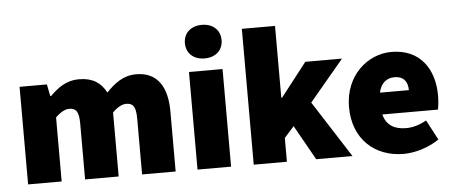

<svg xmlns="http://www.w3.org/2000/svg" viewBox="-50 -851 2318 980"><g transform="rotate(-5 1109.0 -361.0)"><path d="M58 0H230V-328C256 -354 280 -366 300 -366C334 -366 350 -350 350 -286V0H522V-328C548 -354 572 -366 592 -366C626 -366 642 -350 642 -286V0H814V-308C814 -432 766 -512 656 -512C588 -512 543 -474 502 -432C475 -484 432 -512 364 -512C296 -512 254 -478 214 -439H210L198 -500H58Z M926 0H1098V-500H926ZM1012 -562C1068 -562 1106 -596 1106 -648C1106 -700 1068 -734 1012 -734C956 -734 918 -700 918 -648C918 -596 956 -562 1012 -562Z M1214 0H1384V-122L1434 -178L1534 0H1720L1534 -290L1710 -500H1522L1388 -328H1384V-696H1214Z M1982 12C2038 12 2110 -8 2164 -46L2110 -148C2074 -128 2040 -118 2006 -118C1950 -118 1906 -138 1890 -198H2175C2178 -210 2182 -240 2182 -270C2182 -404 2112 -512 1964 -512C1842 -512 1724 -412 1724 -250C1724 -84 1836 12 1982 12ZM1888 -310C1898 -360 1930 -382 1968 -382C2020 -382 2036 -348 2036 -310Z"/></g></svg>

Font: Source Sans Pro Black
Style: Regular
Weight: 900
Designer: Paul D. Hunt
Foundry: Adobe Systems Incorporated
Version: Version 3.006;hotconv 1.0.111;makeotfexe 2.5.65597